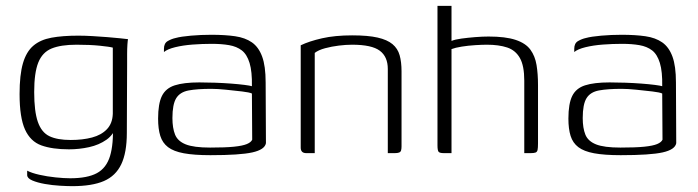

<svg xmlns="http://www.w3.org/2000/svg" viewBox="-20 -524 2389 657"><path d="M227 113Q211 113 185 111.5Q159 110 133.5 105.5Q108 101 90.5 93.5Q73 86 73 75Q73 72 73 67Q73 62 73 60Q88 68 114.5 74Q141 80 170 83Q199 86 220 86Q279 86 311.5 68.5Q344 51 356.5 10Q369 -31 366 -98L381 -99Q370 -64 344.5 -46Q319 -28 285 -20.5Q251 -13 216 -13Q159 -13 121.5 -26.5Q84 -40 65.5 -81Q47 -122 47 -202Q47 -268 58.5 -307.5Q70 -347 94 -367.5Q118 -388 156 -395Q194 -402 248 -402Q270 -402 296 -400.5Q322 -399 347 -397Q372 -395 391 -393Q410 -391 418 -390Q417 -386 416 -371.5Q415 -357 415 -339Q415 -321 415 -305L414 -69Q414 -2 395 38Q376 78 335.5 95.5Q295 113 227 113ZM222 -45Q263 -45 295 -53.5Q327 -62 346 -82Q365 -102 366 -135V-361Q356 -364 322 -367.5Q288 -371 242 -371Q188 -371 156.5 -358Q125 -345 111 -310Q97 -275 97 -209Q97 -143 109.5 -107Q122 -71 149 -58Q176 -45 222 -45Z M700 7Q644 7 609 0.5Q574 -6 555 -20.5Q536 -35 528.5 -59Q521 -83 521 -118Q521 -169 534 -195.5Q547 -222 578 -232Q609 -242 662 -242Q687 -242 715.5 -241Q744 -240 770.5 -238Q797 -236 816.5 -233.5Q836 -231 842 -229Q843 -279 834 -308.5Q825 -338 807.5 -351.5Q790 -365 764 -369.5Q738 -374 705 -374Q672 -374 639 -371.5Q606 -369 579.5 -362.5Q553 -356 541 -346V-357Q541 -376 554 -383.5Q567 -391 581 -394Q599 -399 633.5 -402Q668 -405 703 -405Q750 -405 784.5 -400Q819 -395 842 -379Q865 -363 877 -330.5Q889 -298 889 -242L890 -34Q886 -12 843.5 -2.5Q801 7 700 7ZM699 -19Q751 -19 780.5 -22Q810 -25 824.5 -31Q839 -37 843 -46L842 -204Q834 -208 808.5 -211Q783 -214 753.5 -217Q724 -220 703 -220Q655 -220 625.5 -214.5Q596 -209 583 -188Q570 -167 570 -120Q570 -86 579 -63.5Q588 -41 615.5 -30Q643 -19 699 -19Z M1028 0Q1009 0 1009 -19V-369Q1038 -383 1082 -393Q1126 -403 1185 -403Q1239 -403 1272 -395.5Q1305 -388 1323 -373Q1341 -358 1347.5 -335Q1354 -312 1354 -280V-23Q1354 -15 1352.5 -9.5Q1351 -4 1345.5 -2Q1340 0 1331 0H1307V-288Q1307 -330 1279.5 -350.5Q1252 -371 1185 -371Q1164 -371 1139.5 -368Q1115 -365 1092.5 -359Q1070 -353 1057 -343V0Z M1499 0Q1484 0 1480.5 -5Q1477 -10 1477 -27V-504H1525V-384Q1537 -389 1559 -392Q1581 -395 1606 -397Q1631 -399 1652 -399Q1710 -399 1744.5 -387.5Q1779 -376 1795 -354Q1811 -332 1816 -301.5Q1821 -271 1821 -233V-33Q1821 -18 1819.5 -11Q1818 -4 1812.5 -2Q1807 0 1796 0H1774V-248Q1774 -299 1759 -325.5Q1744 -352 1715.5 -361.5Q1687 -371 1646 -371Q1630 -371 1606 -369.5Q1582 -368 1560 -364.5Q1538 -361 1525 -356V0Z M2104 7Q2048 7 2013 0.5Q1978 -6 1959 -20.5Q1940 -35 1932.5 -59Q1925 -83 1925 -118Q1925 -169 1938 -195.5Q1951 -222 1982 -232Q2013 -242 2066 -242Q2091 -242 2119.5 -241Q2148 -240 2174.5 -238Q2201 -236 2220.5 -233.5Q2240 -231 2246 -229Q2247 -279 2238 -308.5Q2229 -338 2211.5 -351.5Q2194 -365 2168 -369.5Q2142 -374 2109 -374Q2076 -374 2043 -371.5Q2010 -369 1983.5 -362.5Q1957 -356 1945 -346V-357Q1945 -376 1958 -383.5Q1971 -391 1985 -394Q2003 -399 2037.5 -402Q2072 -405 2107 -405Q2154 -405 2188.5 -400Q2223 -395 2246 -379Q2269 -363 2281 -330.5Q2293 -298 2293 -242L2294 -34Q2290 -12 2247.5 -2.5Q2205 7 2104 7ZM2103 -19Q2155 -19 2184.5 -22Q2214 -25 2228.5 -31Q2243 -37 2247 -46L2246 -204Q2238 -208 2212.5 -211Q2187 -214 2157.5 -217Q2128 -220 2107 -220Q2059 -220 2029.5 -214.5Q2000 -209 1987 -188Q1974 -167 1974 -120Q1974 -86 1983 -63.5Q1992 -41 2019.5 -30Q2047 -19 2103 -19Z"/></svg>

Font: Genos Thin Light
Style: Regular
Weight: 300
Version: Version 1.010